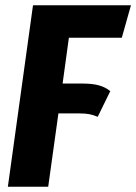

<svg xmlns="http://www.w3.org/2000/svg" viewBox="-20 -713 520 733"><path d="M243 -569 219 -394H295Q333 -394 358 -387Q383 -380 401 -365L353 -267Q337 -274 321.5 -277Q306 -280 283 -280H203L164 0H10L106 -693H480L445 -569Z"/></svg>

Font: Fira Sans Extra Condensed
Style: Bold Italic
Weight: 700
Width: 3
Italic angle: -8°
Designer: Carrois Corporate & Edenspiekermann AG
Foundry: Carrois Corporate GbR & Edenspiekermann AG
Version: Version 4.203